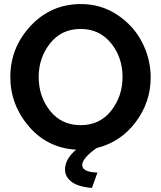

<svg xmlns="http://www.w3.org/2000/svg" viewBox="-20 -735 796 948"><path d="M457 -4Q386 46 386 80Q386 115 461 117L434 193Q364 187 332.5 162Q301 137 301 103Q301 50 356 4Q214 -4 122.5 -111Q31 -218 31 -355Q31 -500 131.5 -607.5Q232 -715 380 -715Q479 -715 559.5 -661.5Q640 -608 682 -525.5Q724 -443 724 -353Q724 -230 649.5 -131.5Q575 -33 457 -4ZM171 -355Q171 -258 227.5 -187.5Q284 -117 378 -117Q473 -117 529 -188.5Q585 -260 585 -355Q585 -452 528 -522Q471 -592 378 -592Q283 -592 227 -520.5Q171 -449 171 -355Z"/></svg>

Font: Raleway-v4020
Style: Bold
Weight: 700
Designer: Matt McInerney, Pablo Impallari, Rodrigo Fuenzalida
Foundry: Matt McInerney, Pablo Impallari, Rodrigo Fuenzalida
Version: Version 4.020;PS 004.020;hotconv 1.0.88;makeotf.lib2.5.64775